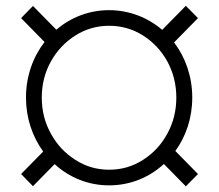

<svg xmlns="http://www.w3.org/2000/svg" viewBox="-20 -638 764 671"><path d="M70.8 -296.9C70.8 -225.1 93.3 -160.6 130.9 -108.4L53.7 -29.8L95.2 12.7L170.9 -64.5C221.7 -17.6 288.6 9.8 361.3 9.8C435.1 9.8 502 -18.1 552.7 -64.9L629.4 13.2L671.9 -29.8L592.8 -110.4C629.9 -161.1 651.9 -226.1 651.9 -296.9C651.9 -371.1 627.9 -437.5 588.4 -489.7L671.9 -574.7L629.4 -617.7L546.9 -533.7C496.6 -576.7 431.6 -602.5 361.3 -602.5C291 -602.5 227.1 -577.1 176.8 -534.2L95.2 -617.2L53.7 -574.7L135.7 -491.2C95.2 -439 70.8 -371.6 70.8 -296.9ZM126 -296.9C126 -343.3 136.7 -385.7 158.2 -423.8C179.2 -461.4 208 -491.7 243.7 -514.2C279.3 -536.6 318.4 -547.9 361.3 -547.9C404.8 -547.9 443.8 -536.6 479.5 -514.2C515.1 -491.7 543.5 -461.4 564.5 -423.8C585.4 -385.7 596.2 -343.3 596.2 -296.9C596.2 -250.5 585.4 -208.5 564.5 -170.4C543.5 -131.8 515.1 -101.6 479.5 -79.1C443.8 -56.2 404.8 -44.9 361.3 -44.9C318.4 -44.9 279.3 -56.2 243.7 -79.1C208 -101.6 179.2 -131.8 158.2 -170.4C136.7 -208.5 126 -250.5 126 -296.9Z"/></svg>

Font: Vazirmatn ExtraLight
Style: Regular
Weight: 200
Designer: Saber Rastikerdar
Foundry: Saber Rastikerdar
Version: Version 33.003